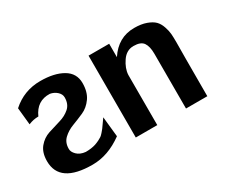

<svg xmlns="http://www.w3.org/2000/svg" viewBox="-87 -722 1138 967"><g transform="rotate(-30 482.0 -238.5)"><path d="M386 -170 398 -53Q312 10 221 10Q30 10 30 -120Q30 -170 54.5 -199.5Q79 -229 114 -240.5Q149 -252 184 -262Q219 -272 243.5 -293.5Q268 -315 268 -354Q268 -373 251.5 -388Q235 -403 212 -407Q137 -410 105 -337Q75 -337 47 -325L37 -424Q107 -487 202 -487Q283 -487 332.5 -458Q382 -429 382 -372Q382 -320 358.5 -287Q335 -254 302 -239.5Q269 -225 236 -212.5Q203 -200 179.5 -178Q156 -156 156 -120Q155 -102 173 -84Q191 -66 223 -63Q256 -63 281 -71Q295 -76 306 -81.5Q317 -87 323.5 -91.5Q330 -96 339 -106.5Q348 -117 352 -122Q356 -127 368 -144.5Q380 -162 386 -170Z M477 0V-476H597V-398Q652 -482 745 -482Q786 -482 815 -471.5Q844 -461 859 -446Q874 -431 882.5 -406Q891 -381 892.5 -362Q894 -343 894 -313V-312Q893 -277 893 0H769V-319Q769 -361 754 -383Q739 -405 697 -405Q656 -405 630 -367Q604 -329 602 -292V0Z"/></g></svg>

Font: Coval
Style: Bold
Weight: 700
Foundry: Context Ltd
Version: Version 001.000